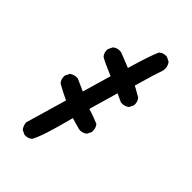

<svg xmlns="http://www.w3.org/2000/svg" viewBox="-232 -877 964 964"><g transform="rotate(45 250.0 -395.5)"><path d="M66.9 -349.6Q66.9 -352.5 67.4 -357.4L78.6 -380.4L80.1 -381.3Q95.7 -393.1 116.2 -393.1Q119.1 -393.1 124 -392.6L187.5 -364.3L231.9 -517.1Q162.6 -546.4 138.7 -560.5Q130.9 -569.3 128.2 -578.4Q125.5 -587.4 125.5 -595.7Q125.5 -599.1 126 -603.5L137.2 -627L138.2 -627.9Q152.8 -640.6 172.4 -640.6Q177.7 -640.6 184.6 -639.6L264.2 -607.9Q299.8 -731.4 319.8 -773.4Q329.1 -781.2 338.1 -783.9Q347.2 -786.6 355.5 -786.6Q358.9 -786.6 363.3 -786.1L385.7 -774.9L387.2 -773.4Q399.4 -757.3 399.4 -737.8Q399.4 -731.9 398.4 -725.6Q384.8 -687 351.1 -570.3L405.3 -539.6Q413.1 -530.3 415.8 -521.2Q418.5 -512.2 418.5 -503.9Q418.5 -500.5 418 -496.1L406.7 -473.1Q396 -465.3 386.7 -462.9Q377.4 -460.4 371.6 -460.4Q365.7 -460.4 361.3 -460.9L317.4 -481.4L272.5 -325.7Q311 -314.5 350.6 -297.4L352.1 -295.9Q363.8 -280.3 363.8 -259.8Q363.8 -256.3 363.3 -252L352.1 -229.5Q342.8 -221.7 333.7 -219Q324.7 -216.3 316.4 -216.3Q313 -216.3 309.1 -216.8L246.6 -234.4Q202.1 -60.5 175.8 -16.6Q161.1 -3.4 140.6 -3.4Q137.7 -3.4 132.8 -3.9L109.9 -15.1L108.9 -17.1Q98.1 -32.2 95.7 -53.2L159.7 -272.9Q119.6 -291.5 80.1 -314L79.1 -315.4Q66.9 -329.1 66.9 -349.6Z"/></g></svg>

Font: Bakudai
Style: Bold
Weight: 700
Version: Version 1.48